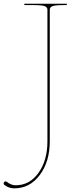

<svg xmlns="http://www.w3.org/2000/svg" viewBox="-107 -780 397 1040"><path d="M-87.4 213.4Q-87.4 209.5 -84.2 206.1Q-81.1 202.6 -77.1 202.6Q-73.2 202.6 -69.8 205.1Q-46.4 223.6 -22 223.6Q53.2 223.6 101.6 156.2Q149.9 88.9 149.9 -15.1V-727.5Q149.9 -740.7 135.5 -746.6Q121.1 -752.4 75.2 -752.4H24.9V-759.8H254.9V-752.4H237.3Q191.4 -752.4 177 -746.6Q162.6 -740.7 162.6 -727.5V-15.1Q162.6 95.7 108.4 168Q54.2 240.2 -29.3 240.2Q-59.6 240.2 -83 221.7Q-87.4 218.8 -87.4 213.4Z"/></svg>

Font: Znikomit
Style: Regular
Weight: 100
Designer: gluk
Foundry: gluk
Version: Version 0.53